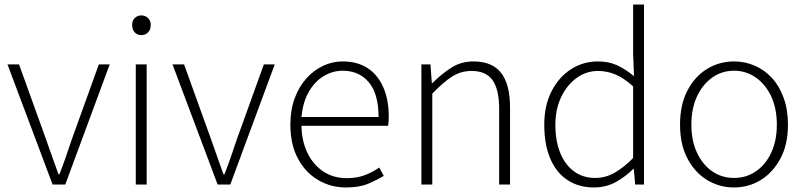

<svg xmlns="http://www.w3.org/2000/svg" viewBox="-20 -814 3553 847"><path d="M212 0 13 -530H64L184 -197Q198 -158 211.5 -119Q225 -80 238 -45H242Q256 -80 269.5 -119Q283 -158 296 -197L416 -530H464L268 0Z M579 0V-530H627V0ZM604 -659Q586 -659 574.5 -671Q563 -683 563 -704Q563 -723 574.5 -734.5Q586 -746 604 -746Q621 -746 633 -734.5Q645 -723 645 -704Q645 -683 633 -671Q621 -659 604 -659Z M940 0 741 -530H792L912 -197Q926 -158 939.5 -119Q953 -80 966 -45H970Q984 -80 997.5 -119Q1011 -158 1024 -197L1144 -530H1192L996 0Z M1506 13Q1439 13 1383 -20Q1327 -53 1294 -115Q1261 -177 1261 -264Q1261 -329 1280 -380.5Q1299 -432 1332 -468.5Q1365 -505 1406 -524Q1447 -543 1492 -543Q1555 -543 1600 -514.5Q1645 -486 1670 -431Q1695 -376 1695 -298Q1695 -289 1694.5 -279.5Q1694 -270 1692 -259H1310Q1311 -192 1336 -140Q1361 -88 1405.5 -58Q1450 -28 1510 -28Q1554 -28 1588.5 -41Q1623 -54 1653 -75L1673 -38Q1641 -19 1603 -3Q1565 13 1506 13ZM1310 -298H1650Q1650 -400 1607 -451Q1564 -502 1492 -502Q1447 -502 1407.5 -478Q1368 -454 1342 -408.5Q1316 -363 1310 -298Z M1839 0V-530H1879L1885 -447H1887Q1928 -488 1971 -515.5Q2014 -543 2069 -543Q2151 -543 2190.5 -492.5Q2230 -442 2230 -340V0H2182V-334Q2182 -418 2153.5 -459.5Q2125 -501 2060 -501Q2013 -501 1974 -476Q1935 -451 1887 -401V0Z M2600 13Q2534 13 2484.5 -19Q2435 -51 2408 -113Q2381 -175 2381 -264Q2381 -349 2413.5 -412Q2446 -475 2499.5 -509Q2553 -543 2617 -543Q2665 -543 2701.5 -526.5Q2738 -510 2777 -478L2773 -576V-794H2821V0H2782L2776 -69H2774Q2741 -36 2697.5 -11.5Q2654 13 2600 13ZM2606 -29Q2651 -29 2691.5 -52Q2732 -75 2773 -117V-433Q2732 -470 2695 -485.5Q2658 -501 2618 -501Q2566 -501 2523 -469.5Q2480 -438 2455 -384.5Q2430 -331 2430 -264Q2430 -193 2451 -140.5Q2472 -88 2511.5 -58.5Q2551 -29 2606 -29Z M3218 13Q3154 13 3100 -19.5Q3046 -52 3013 -114Q2980 -176 2980 -264Q2980 -353 3013 -415.5Q3046 -478 3100 -510.5Q3154 -543 3218 -543Q3266 -543 3309 -524.5Q3352 -506 3385 -470.5Q3418 -435 3437 -382.5Q3456 -330 3456 -264Q3456 -176 3422.5 -114Q3389 -52 3335.5 -19.5Q3282 13 3218 13ZM3218 -29Q3272 -29 3315 -58.5Q3358 -88 3382.5 -141Q3407 -194 3407 -264Q3407 -335 3382.5 -388Q3358 -441 3315 -471.5Q3272 -502 3218 -502Q3164 -502 3121.5 -471.5Q3079 -441 3054.5 -388Q3030 -335 3030 -264Q3030 -194 3054.5 -141Q3079 -88 3121.5 -58.5Q3164 -29 3218 -29Z"/></svg>

Font: Noto Sans TC Thin ExtraLight
Style: Regular
Weight: 250
Version: Version 2.004-H2;hotconv 1.0.118;makeotfexe 2.5.65603